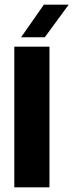

<svg xmlns="http://www.w3.org/2000/svg" viewBox="-20 -799 313 819"><path d="M41 0V-600H191V0ZM70 -640 167 -779H273L171 -640Z"/></svg>

Font: Big Shoulders Stencil Display Black
Style: Regular
Weight: 900
Designer: Patric King
Foundry: XO Type Co
Version: Version 1.000